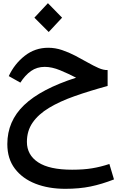

<svg xmlns="http://www.w3.org/2000/svg" viewBox="-20 -730 752 1206"><path d="M667 300 696 397Q619 427 548.5 441.5Q478 456 390 456Q285 456 203 424Q121 392 73.5 329.5Q26 267 26 175Q26 31 131.5 -70Q237 -171 458 -242Q410 -267 358 -288.5Q306 -310 261 -310Q212 -310 175 -284Q138 -258 108 -211L35 -252Q71 -329 135.5 -379.5Q200 -430 283 -430Q327 -430 370 -415.5Q413 -401 453 -380Q493 -359 530 -338Q567 -317 598.5 -303Q630 -289 656 -290V-190Q542 -159 448.5 -126Q355 -93 288 -52.5Q221 -12 185 40Q149 92 149 161Q149 243 219.5 289.5Q290 336 433 336Q505 336 559 327Q613 318 667 300ZM286 -529 196 -619 281 -710 370 -619Z"/></svg>

Font: Readex Pro Medium
Style: Regular
Weight: 500
Designer: Bonnie Shaver-Troup, Thomas Jockin
Foundry: Lexend
Version: Version 1.204; ttfautohint (v1.8.4.7-5d5b)